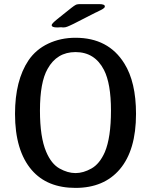

<svg xmlns="http://www.w3.org/2000/svg" viewBox="-20 -897 737 936"><path d="M53.2 -341.8Q53.2 -504.9 119.1 -603Q155.3 -656.2 215.6 -684.6Q275.9 -712.9 348.1 -712.9Q508.3 -712.9 585.9 -587.9Q643.1 -497.1 643.1 -341.8Q643.1 -165 564 -71.8Q486.8 19 348.1 19Q210 19 134.8 -67.9Q53.2 -162.6 53.2 -341.8ZM174.8 -357.9Q174.8 -228 205.1 -157.2Q230 -98.1 270 -75.7Q310.1 -53.2 348.1 -53.2Q386.2 -53.2 426 -75.7Q465.8 -98.1 491.2 -155.8Q521 -226.6 521 -357.9Q521 -489.7 486.8 -556.2Q441.9 -643.1 348.1 -643.1Q257.3 -643.1 211.9 -561Q174.8 -496.1 174.8 -357.9ZM231.9 -774.9Q231.9 -781.7 259.8 -804.2Q274.9 -816.4 289.6 -828.1Q304.2 -839.8 312 -845.9Q319.8 -852.1 327.9 -858.6Q335.9 -865.2 340.1 -867.7Q344.2 -870.1 348.1 -872.6Q352.1 -875 355.5 -875.5Q358.9 -876 361.3 -876.5Q363.8 -877 370.1 -877H462.9Q490.7 -877 491.2 -866.2Q491.2 -864.3 490 -861.6Q488.8 -858.9 485.8 -856.9Q482.9 -855 480.5 -853Q478 -851.1 472.9 -848.6Q467.8 -846.2 464.4 -844.5Q460.9 -842.8 454.6 -839.4Q448.2 -835.9 444.8 -835Q420.9 -822.8 398.4 -811.3Q376 -799.8 363.5 -793.5Q351.1 -787.1 339.1 -781Q327.1 -774.9 321 -772.5Q314.9 -770 309.6 -767.6Q304.2 -765.1 300.5 -764.6Q296.9 -764.2 294.4 -763.7Q292 -763.2 287.1 -763.2Q286.1 -763.2 283 -763.7Q279.8 -764.2 278.8 -764.2Q275.9 -764.2 269.5 -763.7Q263.2 -763.2 259.8 -763.2Q231.9 -762.7 231.9 -774.9Z"/></svg>

Font: CMU Sans Serif Demi Condensed
Style: DemiCondensed
Weight: 600
Width: 3
Version: Version 0.7.0